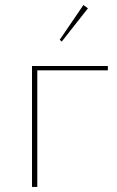

<svg xmlns="http://www.w3.org/2000/svg" viewBox="-20 -742 464 762"><path d="M225 -577 217 -584 311 -722 329 -709ZM107 0V-480H408V-463H128V0Z"/></svg>

Font: Cantarell Thin
Style: Regular
Weight: 100
Designer: Dave Crossland, Nikolaus Waxweiler, Florian Fecher, Jacques Le Bailly, Eben Sorkin, Alexei Vanyashin, Alexios Zavras, Em
Version: Version 0.303